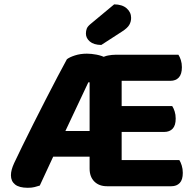

<svg xmlns="http://www.w3.org/2000/svg" viewBox="-20 -860 908 889"><path d="M498 -478.7H388.9L264.6 -214.8L246.1 -177.3L164.2 -0.8Q152.7 2.7 140.3 6.1Q128 9.5 108.6 9.5Q68.9 9.5 49.8 -5.8Q30.6 -21.2 30.6 -48.3Q30.6 -61.1 34.3 -74.7Q37.9 -88.2 45.6 -105Q59.7 -135.1 83.2 -183.2Q106.7 -231.2 135.1 -287.8Q163.6 -344.4 192.6 -401Q221.7 -457.5 247.2 -506.2Q272.7 -554.8 289.8 -585.8Q302.3 -595.4 327.1 -603.4Q351.9 -611.5 382.6 -611.5Q402.6 -611.5 426.8 -607Q451 -602.4 471 -592Q491 -581.6 497.8 -562.9ZM147.9 -134.6 206.8 -253.3H438.3L458.1 -134.6ZM394.9 -523.9H543.3V-6.5Q534 -4 515.2 -0.8Q496.5 2.3 475.6 2.3Q438.4 2.3 416.6 -19.7Q394.9 -41.7 394.9 -79ZM475.6 -249.1V-368.8H777.4Q783.7 -359.5 788.6 -344.4Q793.5 -329.3 793.5 -311Q793.5 -279 779.3 -264.1Q765.1 -249.1 740.4 -249.1ZM475.6 2.3V-118.9H810.4Q816.4 -109.6 821.4 -93.9Q826.4 -78.2 826.4 -59.6Q826.4 -27.6 812.2 -12.7Q798 2.3 773.4 2.3ZM438.8 -485.8V-568Q438.8 -583.5 450.9 -591.6Q463 -599.8 480.7 -603.1Q498.4 -606.5 514.2 -606.5H806.1Q812.4 -597.2 817.3 -582.1Q822.2 -567 822.2 -548.6Q822.2 -516.7 808 -501.2Q793.8 -485.8 769.2 -485.8ZM398.6 -748.3 508.6 -839.8Q545.8 -839.5 566.5 -821.4Q587.1 -803.3 587.1 -777.2Q587.1 -759.4 578.5 -744.7Q570 -730 545.4 -714.2L449 -651.8Q414 -652.3 395.9 -667.9Q377.8 -683.5 377.8 -704.6Q377.8 -716.2 381.4 -726.6Q385 -737 398.6 -748.3Z"/></svg>

Font: Baloo Bhaijaan 2
Style: Regular
Weight: 400
Designer: Sanskriti Dholi, Noopur Datye and Ek Type
Foundry: Ek Type
Version: Version 1.701